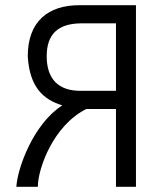

<svg xmlns="http://www.w3.org/2000/svg" viewBox="-20 -720 609 740"><path d="M427 -630V-370H289C204 -370 160 -417 160 -503C160 -588 203 -628 289 -630ZM504 -700H286C165 -700 87 -637 87 -503C94 -384 147 -336 220 -314C106 -240 47 -69 43 0H126V-2C126 -68 184 -236 313 -300H427V0H504Z"/></svg>

Font: Mint Spirit
Style: Regular
Weight: 400
Designer: HARENDAL Hirwen
Foundry: Arkandis Digital Foundry.
Version: Version 1.004;FFEdit